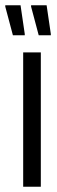

<svg xmlns="http://www.w3.org/2000/svg" viewBox="-47 -709 216 729"><path d="M41 0V-510H108V0ZM146 -575H100L71 -684V-689H130L146 -580ZM47 -575H2L-27 -684V-689H31L47 -580Z"/></svg>

Font: Saira UltraCondensed Medium
Style: Regular
Weight: 500
Width: 1
Designer: Hector Gatti with collaboration of the Omnibus-Type team
Foundry: Omnibus-Type
Version: Version 1.101